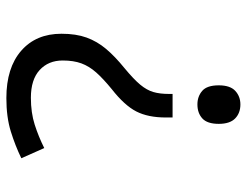

<svg xmlns="http://www.w3.org/2000/svg" viewBox="-106 -658 775 603"><g transform="rotate(-90 281.5 -356.5)"><path d="M214 -223Q214 -279 233 -316Q252 -353 303 -393Q336 -420 355.5 -442Q375 -464 384 -488.5Q393 -513 393 -547Q393 -592 363 -619.5Q333 -647 276 -647Q229 -647 191.5 -635Q154 -623 118 -605L86 -677Q125 -696 170 -710Q215 -724 275 -724Q370 -724 423.5 -677.5Q477 -631 477 -551Q477 -505 465 -472Q453 -439 429.5 -411Q406 -383 369 -353Q334 -324 317 -303.5Q300 -283 294 -262.5Q288 -242 288 -214V-202H214ZM255 11Q228 11 211 -5.5Q194 -22 194 -57Q194 -93 211 -108.5Q228 -124 255 -124Q280 -124 297.5 -109Q315 -94 315 -57Q315 -21 297.5 -5Q280 11 255 11Z"/></g></svg>

Font: Noto Sans Mono SemiCondensed
Style: Regular
Weight: 400
Width: 4
Designer: Monotype Design Team
Foundry: Monotype Imaging Inc.
Version: Version 2.014